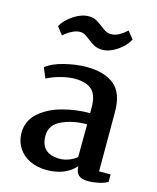

<svg xmlns="http://www.w3.org/2000/svg" viewBox="-122 -900 817 997"><g transform="rotate(15 286.5 -401.0)"><path d="M49 0ZM490 -371V-51H552V-11Q534 0 505 6.5Q476 13 448 13Q412 13 396 -1.5Q380 -16 379 -49Q324 13 224 13Q173 13 133 -6.5Q93 -26 71 -61Q49 -96 49 -140Q49 -206 98 -249Q147 -292 220 -311.5Q293 -331 367 -331V-361Q367 -429 336 -456Q305 -483 244 -483Q211 -483 169 -472Q127 -461 96 -444L73 -499Q107 -527 170.5 -542.5Q234 -558 287 -558Q384 -558 437 -515Q490 -472 490 -371ZM173 -158Q173 -61 276 -61Q300 -61 325.5 -71Q351 -81 366 -95L367 -271Q292 -271 232.5 -244Q173 -217 173 -158ZM230 -815Q254 -815 270.5 -806.5Q287 -798 308 -781Q311 -779 322 -771Q333 -763 343 -759Q353 -755 363 -755Q387 -755 407.5 -766.5Q428 -778 449 -797L481 -757Q463 -721 421.5 -693Q380 -665 342 -665Q317 -665 299.5 -674Q282 -683 262 -699Q246 -712 234 -718.5Q222 -725 208 -725Q170 -725 121 -683L89 -724Q107 -759 149.5 -787Q192 -815 230 -815Z"/></g></svg>

Font: Martel
Style: Bold
Weight: 700
Designer: Dan Reynolds
Foundry: Dan Reynolds
Version: Version 1.001; ttfautohint (v1.1) -l 5 -r 5 -G 72 -x 0 -D la